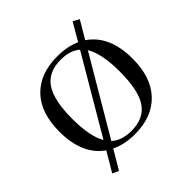

<svg xmlns="http://www.w3.org/2000/svg" viewBox="-206 -834 1076 1076"><g transform="rotate(-45 332.0 -296.5)"><path d="M510 -560Q625 -482 625 -299Q625 -152 548.5 -71Q472 10 335 10Q252 10 192 -20L126 92L89 75L157 -40Q45 -119 45 -299Q45 -448 121.5 -527.5Q198 -607 335 -607Q414 -607 474 -580L535 -685L572 -665ZM147 -299Q147 -159 187 -92L452 -543Q409 -580 335 -580Q238 -580 192.5 -514Q147 -448 147 -299ZM335 -17Q432 -17 477.5 -83Q523 -149 523 -299Q523 -442 481 -510L214 -57Q258 -17 335 -17Z"/></g></svg>

Font: Unna
Style: Regular
Weight: 400
Designer: Jorge de Buen U.
Foundry: Omnibus-Type
Version: Version 2.006;PS 002.006;hotconv 1.0.70;makeotf.lib2.5.58329